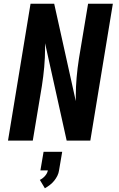

<svg xmlns="http://www.w3.org/2000/svg" viewBox="-20 -755 640 1031"><path d="M23 0 144 -735H271L387 -212V-239Q387 -289 391.5 -339.5Q396 -390 404 -441L453 -735H586L465 0H338L222 -523V-496Q222 -446 217.5 -395.5Q213 -345 205 -294L156 0ZM221 256 194 211Q209 204 221.5 190Q234 176 237 160H197L214 60H314L297 160Q295 175 288 189Q281 203 271 215.5Q261 228 248 238Q235 248 221 256Z"/></svg>

Font: Iosevka SS04 XBd Ex Obl
Style: Regular
Weight: 800
Width: 7
Italic angle: -9°
Monospace: yes
Designer: Belleve Invis
Foundry: Belleve Invis
Version: Version 19.0.0; ttfautohint (v1.8.4)